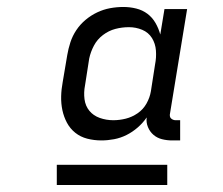

<svg xmlns="http://www.w3.org/2000/svg" viewBox="-20 -720 640 551"><path d="M271 -317Q250 -317 230.5 -322Q211 -327 196 -339Q181 -351 172 -368Q163 -385 159 -404Q155 -423 155.5 -443.5Q156 -464 160 -485L173 -562Q176 -580 182 -598.5Q188 -617 199 -633.5Q210 -650 225.5 -663Q241 -676 259 -684.5Q277 -693 296 -696.5Q315 -700 334 -700Q353 -700 371 -695.5Q389 -691 403 -680.5Q417 -670 426 -654.5Q435 -639 440 -621L452 -694H517L468 -395Q467 -391 467.5 -387Q468 -383 470.5 -380.5Q473 -378 476.5 -376.5Q480 -375 484 -375H497V-317H474Q459 -317 445 -320.5Q431 -324 420.5 -333Q410 -342 404.5 -355.5Q399 -369 401 -383Q390 -367 375 -354Q360 -341 343 -332.5Q326 -324 307.5 -320.5Q289 -317 271 -317ZM305 -375Q323 -375 341 -379.5Q359 -384 375 -395Q391 -406 400.5 -423Q410 -440 413 -458L425 -535Q429 -555 427.5 -575Q426 -595 416 -611Q406 -627 388 -634.5Q370 -642 350 -642Q330 -642 311 -637Q292 -632 275.5 -619.5Q259 -607 249.5 -589Q240 -571 236 -552L224 -475Q220 -455 222.5 -435.5Q225 -416 236.5 -402Q248 -388 266.5 -381.5Q285 -375 305 -375ZM143 -189V-247H460V-189Z"/></svg>

Font: Iosevka Curly Slab LtEx
Style: Italic
Weight: 300
Width: 7
Italic angle: -9°
Monospace: yes
Designer: Belleve Invis
Foundry: Belleve Invis
Version: Version 11.1.0; ttfautohint (v1.8.3)